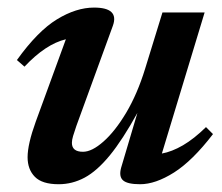

<svg xmlns="http://www.w3.org/2000/svg" viewBox="-20 -462 572 494"><path d="M291.5 -30 333.5 -171.5Q295.5 -102.5 262.5 -62.2Q229.5 -22 197.8 -5Q166 12 131 12Q88.5 12 69.8 -7Q51 -26 51 -57.5Q51 -91 72 -149L149.5 -361Q97.5 -348.5 43 -290.5L23.5 -307.5Q77 -382 126.5 -412.2Q176 -442.5 222 -442.5Q287 -442.5 270.5 -396L176.5 -138Q171 -122 168 -112Q165 -102 165 -94.5Q165 -71.5 193.5 -71.5Q216.5 -71.5 246.2 -97.8Q276 -124 304.8 -172.2Q333.5 -220.5 353.5 -285.5L398 -430H506.5L396.5 -67Q422 -71.5 450.8 -88.2Q479.5 -105 510 -135L528 -117Q475.5 -48.5 427.8 -18.2Q380 12 340.5 12Q308 12 296.8 2.2Q285.5 -7.5 291.5 -30Z"/></svg>

Font: Newsreader 16pt SemiBold
Style: Italic
Weight: 600
Italic angle: -17°
Designer: Hugues Gentile
Foundry: Production Type
Version: Version 1.003; ttfautohint (v1.8.3)